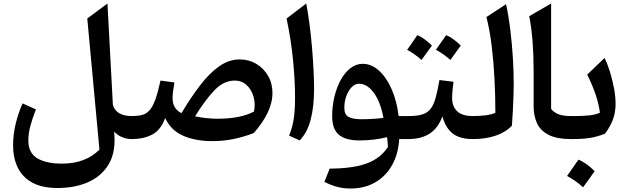

<svg xmlns="http://www.w3.org/2000/svg" viewBox="-20 -788 3562 1088"><path d="M588.9 -768.1 619.6 -194.8Q627 -165 653.6 -147.7Q680.2 -130.4 725.6 -130.4H726.1V0H725.6Q696.3 0 670.2 -11.5Q644 -22.9 627 -42.5L628.9 -6.8Q632.3 86.4 591.6 149.9Q550.8 213.4 476.8 245.4Q402.8 277.3 306.2 277.3Q218.3 277.3 162.6 246.6Q106.9 215.8 80.6 161.6Q54.2 107.4 54.2 37.1Q54.2 -25.4 68.6 -85.7Q83 -146 107.9 -202.1L183.6 -168Q163.1 -116.2 151.9 -73.7Q140.6 -31.2 140.6 8.8Q140.6 78.1 190.9 108.6Q241.2 139.2 331.1 139.2Q465.3 139.2 543.5 59.6L474.6 -683.1Z M1338.4 -451.2Q1390.1 -451.2 1432.1 -426.3Q1474.1 -401.4 1499 -358.4Q1523.9 -315.4 1523.9 -261.2Q1523.9 -205.1 1495.4 -146.7Q1466.8 -88.4 1417.5 -33.7Q1361.3 -12.2 1303.5 -0.2Q1245.6 11.7 1183.1 11.7Q1088.9 11.7 1019 -18.3Q949.2 -48.3 916 -119.1Q891.6 -51.8 843.3 -25.9Q794.9 0 726.1 0Q716.8 0 712.4 -7.8Q708 -15.6 708 -34.7V-95.7Q708 -114.7 712.4 -122.6Q716.8 -130.4 726.1 -130.4Q759.8 -130.4 783.9 -136.2Q808.1 -142.1 826.4 -161.9Q844.7 -181.6 859.6 -222.2Q874.5 -262.7 889.6 -331.5L968.3 -320.8Q963.4 -293.9 960.7 -271.2Q958 -248.5 958 -231.4Q958 -199.7 971.4 -179Q984.9 -158.2 1008.3 -147Q1062 -236.8 1114.5 -305.2Q1167 -373.5 1222.2 -412.4Q1277.3 -451.2 1338.4 -451.2ZM1310.1 -331.5Q1248 -331.5 1195.6 -276.9Q1143.1 -222.2 1085.4 -128.9Q1114.3 -122.6 1147.7 -118.9Q1181.2 -115.2 1212.4 -115.2Q1341.8 -115.2 1419.4 -155.8Q1428.2 -200.7 1416.5 -240.7Q1404.8 -280.8 1377.2 -306.2Q1349.6 -331.5 1310.1 -331.5Z M1715.3 -768.1Q1725.1 -717.8 1733.4 -654.5Q1741.7 -591.3 1747.6 -524.2Q1753.4 -457 1756.6 -394.5Q1759.8 -332 1759.8 -283.7Q1759.8 -183.6 1740.5 -110.1Q1721.2 -36.6 1678.2 7.8L1618.2 -19.5Q1635.7 -61.5 1643.8 -110.1Q1651.9 -158.7 1651.9 -233.4Q1651.9 -332 1640.6 -447Q1629.4 -562 1604 -683.1Z M2035.2 -426.3Q2085 -426.3 2127.2 -388.2Q2169.4 -350.1 2199 -283.4Q2228.5 -216.8 2238.8 -130.4H2294.9V0H2242.2Q2237.3 83.5 2202.4 146.5Q2167.5 209.5 2107.2 244.9Q2046.9 280.3 1964.8 280.3Q1928.7 280.3 1893.8 271.7Q1858.9 263.2 1818.4 242.7L1848.1 167.5Q1979.5 167 2057.9 138.2Q2136.2 109.4 2178.2 44.9Q2177.7 30.3 2176.5 17.3Q2175.3 4.4 2173.3 -10.7Q2138.7 -2 2098.6 2.9Q2058.6 7.8 2016.6 7.8Q1938.5 7.8 1900.4 -24.2Q1862.3 -56.2 1862.3 -129.9Q1862.3 -186.5 1875 -239.7Q1887.7 -293 1910.9 -335Q1934.1 -377 1965.6 -401.6Q1997.1 -426.3 2035.2 -426.3ZM2014.6 -313.5Q1991.7 -313.5 1972.7 -293.9Q1953.6 -274.4 1942.4 -243.4Q1931.2 -212.4 1931.2 -177.2Q1931.2 -138.7 1954.8 -125.5Q1978.5 -112.3 2030.8 -112.3Q2059.6 -112.3 2092 -114.3Q2124.5 -116.2 2152.8 -120.1Q2136.2 -210.4 2098.4 -262Q2060.5 -313.5 2014.6 -313.5Z M2287.1 -505.9Q2309.6 -536.6 2344.7 -588.9Q2380.9 -575.2 2427.7 -529.8Q2388.7 -475.6 2368.7 -448.2Q2333 -480.5 2287.1 -505.9ZM2450.2 -505.9 2508.3 -588.9Q2548.3 -572.3 2590.8 -529.8Q2568.8 -498.5 2532.2 -448.2Q2495.6 -481.4 2450.2 -505.9ZM2294.9 0Q2285.6 0 2281.2 -7.8Q2276.9 -15.6 2276.9 -34.7V-95.7Q2276.9 -114.7 2281.2 -122.6Q2285.6 -130.4 2294.9 -130.4Q2342.3 -130.4 2371.8 -139.2Q2401.4 -147.9 2419.2 -170.2Q2437 -192.4 2448.2 -232.2Q2459.5 -272 2470.2 -334.5L2549.8 -324.7Q2546.4 -298.3 2544.2 -274.9Q2542 -251.5 2542 -232.4Q2542 -185.5 2570.1 -158Q2598.1 -130.4 2660.2 -130.4H2660.6V0H2660.2Q2586.4 0 2545.9 -31Q2505.4 -62 2486.8 -128.4Q2462.9 -62 2414.8 -31Q2366.7 0 2294.9 0Z M2847.7 -764.2Q2862.3 -697.3 2871.8 -618.9Q2881.3 -540.5 2886.2 -461.4Q2891.1 -382.3 2891.1 -312Q2891.1 -290.5 2889.9 -249Q2888.7 -207.5 2886.2 -160.9Q2883.8 -114.3 2880.9 -76.2Q2846.7 -39.1 2789.6 -19.5Q2732.4 0 2660.6 0Q2651.4 0 2647 -7.8Q2642.6 -15.6 2642.6 -34.7V-95.7Q2642.6 -114.7 2647 -122.6Q2651.4 -130.4 2660.6 -130.4Q2695.3 -130.4 2729.2 -134.3Q2763.2 -138.2 2787.1 -148.9Q2787.1 -242.7 2782.2 -339.4Q2777.3 -436 2766.4 -526.6Q2755.4 -617.2 2736.3 -691.4Z M3103 -768.1V-170.9Q3117.2 -152.3 3142.8 -141.4Q3168.5 -130.4 3214.4 -130.4H3214.8V0H3214.4Q3136.2 0 3090.1 -23.2Q3043.9 -46.4 3023.9 -88.1Q3003.9 -129.9 3003.9 -185.1V-386.7Q3003.9 -475.6 2997.8 -554Q2991.7 -632.3 2979 -696.3Z M3257.8 116.7Q3281.2 126 3304.2 142.6Q3327.1 159.2 3349.6 182.1Q3334 204.6 3317.6 227.3Q3301.3 250 3284.2 273.4Q3243.2 235.8 3193.4 209Q3210 185.5 3225.8 162.8Q3241.7 140.1 3257.8 116.7ZM3214.8 0Q3205.6 0 3201.2 -7.8Q3196.8 -15.6 3196.8 -34.7V-95.7Q3196.8 -114.7 3201.2 -122.6Q3205.6 -130.4 3214.8 -130.4H3245.1Q3285.6 -130.4 3321.8 -134.5Q3357.9 -138.7 3379.4 -149.4Q3368.2 -243.2 3307.6 -365.2L3405.8 -459.5Q3422.4 -426.3 3436.5 -380.9Q3450.7 -335.4 3459.5 -287.8Q3468.3 -240.2 3468.3 -199.7Q3468.3 -152.3 3453.9 -112.5Q3439.5 -72.8 3408.7 -30.8Q3368.7 -14.2 3326.4 -7.1Q3284.2 0 3229 0Z"/></svg>

Font: Pinar DS1 SemiBold
Style: Regular
Weight: 600
Designer: Amin Abedi
Version: Version 3.000